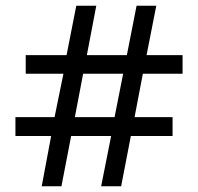

<svg xmlns="http://www.w3.org/2000/svg" viewBox="-20 -652 693 672"><path d="M159 -176H34V-242H171L202 -394H70V-459H213L247 -632H317L284 -459H424L458 -632H527L493 -459H619V-394H480L451 -242H584V-176H438L404 0H334L369 -176H229L195 0H126ZM381 -242 411 -394H271L242 -242Z"/></svg>

Font: ukannada15
Style: Book
Weight: 400
Designer: Jelle Bosma - Monotype Design Team
Foundry: Monotype Imaging Inc.
Version: Version 2.003